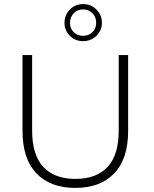

<svg xmlns="http://www.w3.org/2000/svg" viewBox="-20 -913 751 938"><path d="M90 -273V-644H137V-275Q137 -156 191.5 -97.5Q246 -39 349 -39Q451 -39 505.5 -97.5Q560 -156 560 -275V-644H606V-273Q606 -137 538 -66Q470 5 348 5Q226 5 158 -66Q90 -137 90 -273ZM295 -801Q295 -839 321 -866Q347 -893 386 -893Q425 -893 451.5 -866Q478 -839 478 -801Q478 -765 451.5 -738.5Q425 -712 386 -712Q347 -712 321 -738.5Q295 -765 295 -801ZM450 -801Q450 -829 432 -848Q414 -867 386 -867Q358 -867 340 -848Q322 -829 322 -801.5Q322 -774 340 -756Q358 -738 386 -738Q414 -738 432 -756.5Q450 -775 450 -801Z"/></svg>

Font: Montserrat Ace
Style: Light
Weight: 300
Designer: Julieta Ulanovsky
Foundry: Julieta Ulanovsky
Version: Version 1